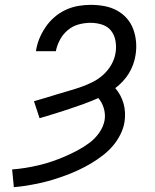

<svg xmlns="http://www.w3.org/2000/svg" viewBox="-20 -763 640 791"><path d="M37 8 30 -65Q58 -67 85.5 -71.5Q113 -76 140.5 -82.5Q168 -89 194.5 -98Q221 -107 247.5 -118.5Q274 -130 299.5 -143.5Q325 -157 348.5 -174.5Q372 -192 389 -216.5Q406 -241 411 -268Q413 -280 412 -293Q411 -306 407.5 -317.5Q404 -329 398.5 -339.5Q393 -350 385 -359Q356 -346 325.5 -335Q295 -324 265 -314Q235 -304 204.5 -294.5Q174 -285 143 -276L120 -346Q145 -353 169.5 -360.5Q194 -368 218.5 -375.5Q243 -383 267.5 -390Q292 -397 316 -405.5Q340 -414 363.5 -426Q387 -438 406.5 -456Q426 -474 439 -497Q452 -520 456 -545Q460 -569 456 -593.5Q452 -618 438 -636Q424 -654 401 -661.5Q378 -669 353 -669Q329 -669 304.5 -662.5Q280 -656 260 -639.5Q240 -623 227.5 -600Q215 -577 210 -552H128Q132 -579 142 -603.5Q152 -628 167.5 -651Q183 -674 204.5 -692.5Q226 -711 251 -722.5Q276 -734 302 -738.5Q328 -743 353 -743Q382 -743 409.5 -738Q437 -733 460.5 -720.5Q484 -708 501.5 -688.5Q519 -669 528.5 -644Q538 -619 540.5 -591Q543 -563 538 -534Q535 -515 528 -496Q521 -477 510.5 -460Q500 -443 485.5 -427.5Q471 -412 455 -400Q467 -386 475.5 -370Q484 -354 489 -336.5Q494 -319 495 -299.5Q496 -280 493 -261Q489 -235 476 -209Q463 -183 444.5 -161.5Q426 -140 402.5 -122Q379 -104 354.5 -89.5Q330 -75 304.5 -63Q279 -51 252 -41Q225 -31 199 -23Q173 -15 145.5 -9Q118 -3 91 1.5Q64 6 37 8Z"/></svg>

Font: Iosevka Slab Extended Oblique
Style: Regular
Weight: 400
Width: 7
Italic angle: -9°
Monospace: yes
Designer: Belleve Invis
Foundry: Belleve Invis
Version: Version 11.1.0; ttfautohint (v1.8.3)